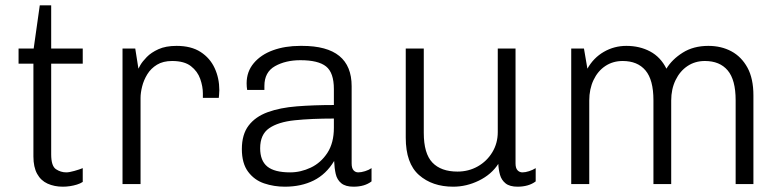

<svg xmlns="http://www.w3.org/2000/svg" viewBox="-20 -694 2953 724"><path d="M217 10Q185 10 159.5 -1.5Q134 -13 120 -38.5Q106 -64 106 -104V-454H50V-511H107L130 -674H173V-511H292V-454H173V-112Q173 -68 191 -56Q209 -44 230 -44Q241 -44 260.5 -49.5Q280 -55 292 -60V-8Q283 -2 270 2Q257 6 243.5 8Q230 10 217 10Z M442 0V-511H490L502 -435Q502 -436 509.5 -449Q517 -462 533.5 -479Q550 -496 577.5 -508.5Q605 -521 646 -521Q701 -521 736.5 -498Q772 -475 789.5 -437Q807 -399 807 -354Q807 -344 806 -335.5Q805 -327 805 -325H745V-342Q745 -368 735 -396.5Q725 -425 700 -444.5Q675 -464 629 -464Q595 -464 572 -450Q549 -436 535.5 -414Q522 -392 516 -368Q510 -344 510 -325V0Z M1054 10Q1013 10 976 -2.5Q939 -15 915.5 -46.5Q892 -78 892 -132Q892 -187 917.5 -220.5Q943 -254 989.5 -271Q1036 -288 1099.5 -293Q1163 -298 1239 -298V-358Q1239 -420 1209.5 -443.5Q1180 -467 1113 -467Q1057 -467 1017 -444.5Q977 -422 977 -370V-355H912Q911 -361 910.5 -367Q910 -373 910 -380Q910 -424 937 -456Q964 -488 1009.5 -504.5Q1055 -521 1112 -521H1119Q1213 -521 1259.5 -483Q1306 -445 1306 -369V-78Q1306 -60 1313 -52Q1320 -44 1331 -44Q1342 -44 1356.5 -48.5Q1371 -53 1381 -60V-10Q1368 0 1351 5Q1334 10 1313 10Q1283 10 1267 -3Q1251 -16 1246 -38Q1241 -60 1240 -87Q1210 -37 1163 -13.5Q1116 10 1054 10ZM1074 -44Q1114 -44 1152 -62Q1190 -80 1214.5 -117.5Q1239 -155 1239 -212V-247Q1154 -247 1091.5 -240.5Q1029 -234 995 -210.5Q961 -187 961 -135Q961 -88 988 -66Q1015 -44 1074 -44Z M1689 10Q1610 10 1560 -34Q1510 -78 1510 -175V-511H1578V-193Q1578 -115 1610.5 -81Q1643 -47 1705 -47Q1747 -47 1781.5 -66.5Q1816 -86 1836.5 -120Q1857 -154 1857 -196V-511H1924V-78Q1924 -60 1931.5 -52Q1939 -44 1950 -44Q1961 -44 1975 -48.5Q1989 -53 2000 -60V-10Q1987 0 1969.5 5Q1952 10 1932 10Q1902 10 1886.5 -2.5Q1871 -15 1865.5 -34.5Q1860 -54 1859 -76Q1833 -36 1786 -13Q1739 10 1689 10Z M2134 0V-511H2182L2195 -435Q2218 -476 2257 -498.5Q2296 -521 2342 -521Q2392 -521 2431.5 -500Q2471 -479 2493 -435Q2514 -470 2554.5 -495.5Q2595 -521 2651 -521Q2700 -521 2738 -500.5Q2776 -480 2798.5 -439Q2821 -398 2821 -334V0H2754V-316Q2754 -393 2724 -428.5Q2694 -464 2638 -464Q2601 -464 2572.5 -445Q2544 -426 2527.5 -392Q2511 -358 2511 -315V0H2444V-316Q2444 -393 2414 -428.5Q2384 -464 2328 -464Q2291 -464 2262.5 -445Q2234 -426 2218 -392Q2202 -358 2202 -315V0Z"/></svg>

Font: Chivo Medium ExtraLight
Style: Regular
Weight: 250
Version: Version 2.002